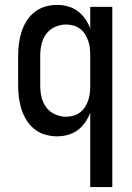

<svg xmlns="http://www.w3.org/2000/svg" viewBox="-20 -548 540 783"><path d="M348 215V-88Q340 -67 327 -48.5Q314 -30 296.5 -17Q279 -4 257 2Q235 8 213 8Q188 8 164 1Q140 -6 120.5 -21.5Q101 -37 88 -58Q75 -79 67.5 -102.5Q60 -126 57 -150.5Q54 -175 54 -200V-320Q54 -345 57 -369.5Q60 -394 67.5 -417.5Q75 -441 88 -462Q101 -483 120.5 -498.5Q140 -514 164 -521Q188 -528 213 -528Q235 -528 257 -522Q279 -516 296.5 -503Q314 -490 327 -471.5Q340 -453 348 -432V-520H438V215ZM249 -72Q264 -72 279 -76Q294 -80 306.5 -89.5Q319 -99 327 -112Q335 -125 340 -139.5Q345 -154 346.5 -169.5Q348 -185 348 -200V-320Q348 -335 346.5 -350.5Q345 -366 340 -380.5Q335 -395 327 -408Q319 -421 306.5 -430.5Q294 -440 279 -444Q264 -448 249 -448Q226 -448 204 -438Q182 -428 168 -409Q154 -390 149 -366.5Q144 -343 144 -320V-200Q144 -177 149 -153.5Q154 -130 168 -111Q182 -92 204 -82Q226 -72 249 -72Z"/></svg>

Font: Iosevka Curly Medium
Style: Regular
Weight: 500
Monospace: yes
Designer: Belleve Invis
Foundry: Belleve Invis
Version: Version 22.1.2; ttfautohint (v1.8.4)